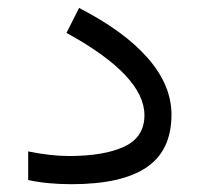

<svg xmlns="http://www.w3.org/2000/svg" viewBox="-20 -473 511 492"><path d="M155.8 -73.2Q247.1 -73.2 298.6 -97.4Q350.1 -121.6 350.1 -177.7Q350.1 -279.3 150.4 -388.7L182.6 -452.6Q297.9 -393.6 358.6 -324.2Q419.4 -254.9 419.4 -179.2Q419.4 -87.4 355.7 -44.2Q292 -1 163.1 -1Q101.1 -1 52.2 -11.7V-85Q110.8 -73.2 155.8 -73.2Z"/></svg>

Font: Vazirmatn RD Light
Style: Regular
Weight: 300
Designer: Saber Rastikerdar
Foundry: Saber Rastikerdar
Version: Version 32.102